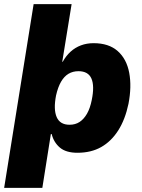

<svg xmlns="http://www.w3.org/2000/svg" viewBox="-28 -725 684 925"><path d="M-8 180 134 -705H317L272 -428L274 -427Q290 -456 312 -476Q334 -496 362 -506.5Q390 -517 423 -517Q496 -517 539 -479Q582 -441 594.5 -374.5Q607 -308 591 -225Q575 -149 541.5 -96.5Q508 -44 459.5 -16.5Q411 11 345 11Q290 11 260.5 -14Q231 -39 221 -79H217L176 180ZM307 -124Q335 -124 355.5 -137.5Q376 -151 391 -177Q406 -203 414 -243Q428 -311 412.5 -346.5Q397 -382 350 -382Q323 -382 302 -369.5Q281 -357 266 -331Q251 -305 242 -265Q229 -198 245 -161Q261 -124 307 -124Z"/></svg>

Font: Nunito Sans 7pt SemiCondensed Black
Style: Italic
Weight: 900
Width: 4
Italic angle: -9°
Designer: Vernon Adams
Foundry: Vernon Adams
Version: Version 3.101;gftools[0.9.27]